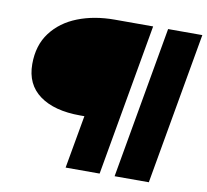

<svg xmlns="http://www.w3.org/2000/svg" viewBox="-79 -797 955 884"><g transform="rotate(10 398.5 -355.0)"><path d="M637 -710H797L672 0H512ZM49 -443Q49 -531 94 -590.5Q139 -650 215.5 -680Q292 -710 388 -710H567L442 0H283L327 -248H307Q186 -248 117.5 -298Q49 -348 49 -443Z"/></g></svg>

Font: Livvic
Style: Bold Italic
Weight: 700
Italic angle: -10°
Designer: Jacques Le Bailly, Baron von Fonthausen
Version: Version 1.001; ttfautohint (v1.8.2)